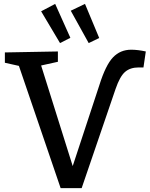

<svg xmlns="http://www.w3.org/2000/svg" viewBox="-20 -964 772 985"><path d="M728 -700 716 -618H691Q648 -618 621.5 -595Q595 -572 573 -508L399 1H291L77 -626L5 -642V-695L277 -700V-647L191 -628L353 -112L490 -528Q522 -630 559.5 -669.5Q597 -709 653 -709Q686 -709 728 -700ZM341 -770 288 -743 191 -906 263 -944ZM489 -769 435 -743 343 -909 416 -944Z"/></svg>

Font: Bitter Pro Medium
Style: Regular
Weight: 500
Designer: Sol Matas, and Bitter project Authors
Foundry: Sol Matas
Version: Version 1.010